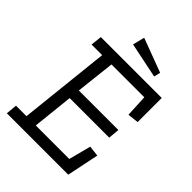

<svg xmlns="http://www.w3.org/2000/svg" viewBox="-232 -925 1037 1037"><g transform="rotate(45 286.5 -406.5)"><path d="M434 -703 231 -745 248 -813 443 -740ZM481 0H12L18 -64H98L154 -586H73L80 -650H545V-466L482 -459L476 -586H225L200 -362H502L496 -298H194L169 -64H425L458 -191L519 -184Z"/></g></svg>

Font: Zilla Slab
Style: Italic
Weight: 400
Italic angle: -6°
Designer: Typotheque.com
Foundry: Typotheque type foundry
Version: Version 1.1; 2017; ttfautohint (v1.6)